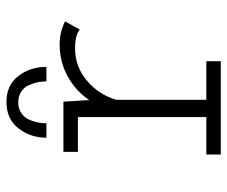

<svg xmlns="http://www.w3.org/2000/svg" viewBox="-76 -646 721 610"><g transform="rotate(-90 285.0 -340.5)"><path d="M153 -554Q153 -605 182.8 -643Q212.5 -681 266.5 -681Q320 -681 349 -643.2Q378 -605.5 378 -554H332Q332 -567 329.5 -580.2Q327 -593.5 320.5 -608.8Q314 -624 299.8 -633.8Q285.5 -643.5 265.5 -643.5Q249 -643.5 236.5 -636.8Q224 -630 217 -620.2Q210 -610.5 205.8 -597.5Q201.5 -584.5 200.2 -574.2Q199 -564 199 -554ZM273.5 -46H396V0H99.5V-46H218.5V-454H108V-500H267.5L272.5 -418Q301.5 -461 348 -486.5Q394.5 -512 449.5 -512Q473 -512 493 -506.2Q513 -500.5 522.5 -494.5L496.5 -448Q479 -463 436.5 -463Q379.5 -463 335 -426Q290.5 -389 273.5 -332.5Z"/></g></svg>

Font: League Mono Narrow UltraLight
Style: Regular
Weight: 200
Width: 3
Designer: Tyler Finck
Foundry: The League of Moveable Type / Tyler Finck
Version: Version 2.210